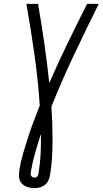

<svg xmlns="http://www.w3.org/2000/svg" viewBox="-20 -755 529 990"><path d="M158 215Q139 215 121.5 209.5Q104 204 92 190.5Q80 177 78.5 158Q77 139 80 120Q87 78 99 36.5Q111 -5 124.5 -46.5Q138 -88 153.5 -129Q169 -170 185 -211Q176 -344 157.5 -475Q139 -606 116 -735H176Q194 -634 208.5 -532Q223 -430 234 -327Q279 -430 328.5 -532Q378 -634 429 -735H489Q424 -604 361.5 -472Q299 -340 245 -205Q248 -162 249.5 -119Q251 -76 251 -33Q251 10 248.5 54Q246 98 239 141Q237 156 231.5 170.5Q226 185 214.5 195.5Q203 206 188 210.5Q173 215 158 215ZM158 161Q162 161 166.5 159Q171 157 173.5 153.5Q176 150 177 145.5Q178 141 179 137Q187 87 189.5 36.5Q192 -14 191 -64Q175 -15 161 34Q147 83 139 132Q138 137 138 142.5Q138 148 141 152Q144 156 148.5 158.5Q153 161 158 161Z"/></svg>

Font: Iosevka QP Light
Style: Italic
Weight: 300
Italic angle: -9°
Designer: Belleve Invis
Foundry: Belleve Invis
Version: Version 20.0.0; ttfautohint (v1.8.4)